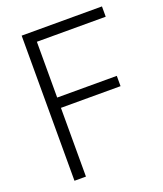

<svg xmlns="http://www.w3.org/2000/svg" viewBox="-137 -830 782 920"><g transform="rotate(-20 254.0 -370.0)"><path d="M83 0V-740H492.5V-687.5H141.5V-403H445.5V-350.5H141.5V0Z"/></g></svg>

Font: Encode Sans SemiCondensed SemiCondensed Light
Style: Regular
Weight: 300
Width: 4
Designer: Multiple Designers
Foundry: Impallari Type
Version: Version 3.000; ttfautohint (v1.8.3) -l 8 -r 50 -G 200 -x 14 